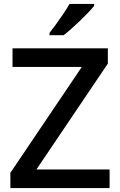

<svg xmlns="http://www.w3.org/2000/svg" viewBox="-20 -961 614 981"><path d="M540 0H33V-78L398 -619H44V-714H531V-636L166 -95H540ZM461 -931Q450 -917 431 -897Q412 -877 389.5 -855.5Q367 -834 345 -814.5Q323 -795 305 -781H233V-793Q248 -812 267 -838Q286 -864 304.5 -891.5Q323 -919 335 -941H461Z"/></svg>

Font: Noto Sans Javanese Medium
Style: Regular
Weight: 500
Version: Version 2.004